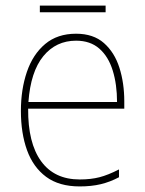

<svg xmlns="http://www.w3.org/2000/svg" viewBox="-20 -752 521 689"><path d="M253 -631Q315 -631 353 -597.5Q391 -564 408.5 -509Q426 -454 426 -388V-362H81Q80 -239 127.5 -173.5Q175 -108 266 -108Q306 -108 337 -116Q368 -124 407 -144V-116Q375 -99 341.5 -91Q308 -83 266 -83Q192 -83 145.5 -117.5Q99 -152 77 -213Q55 -274 55 -354Q55 -431 76.5 -494Q98 -557 142 -594Q186 -631 253 -631ZM253 -606Q181 -606 135.5 -550.5Q90 -495 82 -386H400Q400 -449 384.5 -499Q369 -549 336.5 -577.5Q304 -606 253 -606ZM359 -732V-708H123V-732Z"/></svg>

Font: Noto Sans Kannada UI SemiCondensed Thin
Style: Regular
Weight: 100
Width: 4
Designer: Jelle Bosma - Monotype Design Team
Foundry: Monotype Imaging Inc.
Version: Version 2.005; ttfautohint (v1.8.4.7-5d5b)